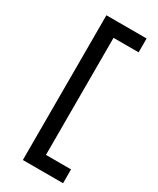

<svg xmlns="http://www.w3.org/2000/svg" viewBox="-226 -767 851 1034"><g transform="rotate(30 200.0 -250.0)"><path d="M110 -700H360V-614H204V114H360V200H110Z"/></g></svg>

Font: Retni Sans Medium
Style: Regular
Weight: 500
Designer: Vitaly Kuzmin
Foundry: ParaType Ltd.
Version: Version 1.00;March 2, 2019;FontCreator 11.5.0.2425 64-bit; t